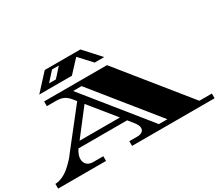

<svg xmlns="http://www.w3.org/2000/svg" viewBox="-161 -1188 1719 1513"><g transform="rotate(-30 698.0 -431.0)"><path d="M1410 -43V0H659V-43H733Q759 -43 775.5 -54.5Q792 -66 792 -89Q792 -112 763 -148L726 -194H283Q254 -149 254 -114.5Q254 -80 275 -61.5Q296 -43 329 -43H422V0H-14V-43Q17 -43 51 -58.5Q85 -74 111 -96Q137 -118 159 -141Q181 -164 192.5 -179Q204 -194 204 -195L461 -522L436 -553Q412 -582 385.5 -594.5Q359 -607 313 -607H234V-650H806L1296 -43ZM928 -43H1005L550 -607H473ZM321 -242H688L500 -474ZM362 -862H686L819 -716H732L629 -828L525 -716H228ZM476 -837H414L339 -754H401Z"/></g></svg>

Font: Diplomata
Style: Regular
Weight: 400
Width: 7
Designer: Eduardo Rodriguez Tunni
Foundry: Eduardo Rodriguez Tunni
Version: Version 1.001